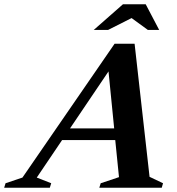

<svg xmlns="http://www.w3.org/2000/svg" viewBox="-90 -878 827 898"><path d="M609.5 -51 672.5 -21 666.5 0H374.5L381 -21L466.5 -49.5L449 -223H200.5L82 -47.5L149.5 -21L143 0H-70.5L-64 -21L15 -47.5L446 -673.5H539.5ZM237.5 -277.5H444L417.5 -544ZM348.5 -738 485 -858H591.5L654.5 -738H601.5L525.5 -793.5L415.5 -738Z"/></svg>

Font: Newsreader 16pt
Style: Bold Italic
Weight: 700
Italic angle: -17°
Designer: Hugues Gentile
Foundry: Production Type
Version: Version 1.003; ttfautohint (v1.8.3)